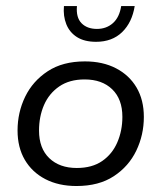

<svg xmlns="http://www.w3.org/2000/svg" viewBox="-20 -612 540 642"><path d="M235.7 10Q176.1 10 131.7 -13Q87.3 -36.1 63 -77.5Q38.7 -119 38.7 -175.8Q38.7 -236 64.1 -288.5Q89.6 -341 139.6 -373.8Q189.6 -406.7 263.9 -406.7Q323.6 -406.7 368 -383.6Q412.3 -360.6 436.7 -319.2Q461 -277.7 461 -220.9Q461 -161 435.8 -108.4Q410.5 -55.7 360.6 -22.9Q310.7 10 235.7 10ZM236.7 -50.3Q288.2 -50.3 322 -73.8Q355.7 -97.2 372.4 -136.3Q389.2 -175.4 389.2 -221.3Q389.2 -280.6 355.1 -313.5Q321.1 -346.4 262.9 -346.4Q212.1 -346.4 178 -322.9Q144 -299.5 127.2 -260.9Q110.5 -222.3 110.5 -175.4Q110.5 -116.1 144.7 -83.2Q179 -50.3 236.7 -50.3ZM301.2 -472.2Q262.4 -472.2 237.5 -487.9Q212.6 -503.7 201.7 -531.1Q190.8 -558.6 193.8 -591.7H237.3Q233.9 -553.5 252.6 -534.4Q271.3 -515.3 304.1 -515.3Q335.8 -515.3 357.6 -534.7Q379.4 -554.1 385.2 -591.7H430.4Q421.7 -537.1 388.4 -504.6Q355 -472.2 301.2 -472.2Z"/></svg>

Font: Rokkitt SemiBold
Style: Italic
Weight: 600
Italic angle: -9°
Designer: Vernon Adams
Foundry: Vernon Adams
Version: Version 3.103